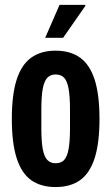

<svg xmlns="http://www.w3.org/2000/svg" viewBox="-20 -744 451 776"><path d="M204.5 12Q145.3 12 106 -15.9Q66.7 -43.9 47.3 -104.9Q27.8 -165.9 27.8 -263.2Q27.8 -361.3 47.3 -422Q66.7 -482.6 106 -510.9Q145.3 -539.2 204.5 -539.2Q264.7 -539.2 303.8 -510.9Q343 -482.6 362.6 -422Q382.1 -361.3 382.1 -263.2Q382.1 -165.9 362.6 -104.9Q343 -43.9 303.8 -15.9Q264.7 12 204.5 12ZM204.5 -84.2Q226.9 -84.2 239.2 -97.4Q251.6 -110.5 257.2 -141.5Q262.9 -172.6 262.9 -225.3V-300.9Q262.9 -354.7 257.2 -385.6Q251.6 -416.5 239.2 -429.7Q226.9 -443 204.5 -443Q184.1 -443 171.3 -429.7Q158.6 -416.5 152.8 -385.6Q147.1 -354.7 147.1 -300.9V-225.3Q147.1 -172.6 152.8 -141.5Q158.6 -110.5 171.3 -97.4Q184.1 -84.2 204.5 -84.2ZM162.6 -591.2 220.6 -724.2H324.8L325 -720.2L235.1 -591.2Z"/></svg>

Font: Archivo SemiBold ExtraCondensed
Style: Regular
Weight: 600
Width: 2
Version: Version 2.001